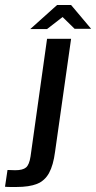

<svg xmlns="http://www.w3.org/2000/svg" viewBox="-52 -746 384 767"><path d="M13 1Q4 1 -9.5 1Q-23 1 -32 0L-22 -67L9 -66Q39 -66 52 -77Q65 -88 70 -121L136 -591H232L168 -140Q161 -86 144 -55Q127 -24 96 -11.5Q65 1 13 1ZM69 -630 176 -726H232L312 -631H246L198 -678L136 -630Z"/></svg>

Font: Alumni Sans SemiBold
Style: Italic
Weight: 600
Italic angle: -8°
Version: Version 1.016